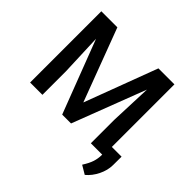

<svg xmlns="http://www.w3.org/2000/svg" viewBox="-209 -939 1355 1355"><g transform="rotate(45 468.5 -261.5)"><path d="M72.3 0ZM232.4 -710.9 437.5 -166 642.1 -710.9H801.8V0H678.7V-234.4L690.9 -547.9L481 0H392.6L183.1 -547.4L195.3 -234.4V0H72.3V-710.9ZM806.2 188.5 742.2 150.4Q770.5 106 781 73Q791.5 40 792 5.9V-86.4H898.9L898.4 -1Q897.9 50.8 872.3 102.8Q846.7 154.8 806.2 188.5Z"/></g></svg>

Font: Roboto Medium
Style: Regular
Weight: 500
Designer: Google
Version: Version 2.134; 2016; ttfautohint (v1.6)